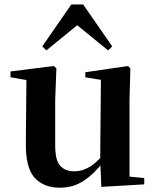

<svg xmlns="http://www.w3.org/2000/svg" viewBox="-20 -850 718 886"><path d="M255.7 16.2Q182.1 16.2 140.2 -29.3Q98.3 -74.7 99.3 -187.9L102 -497.7L132 -475.4L28.4 -493.5V-520.2L228 -545.4L240.2 -534.8L234.7 -388.7V-177.8Q234.7 -111 257.7 -85.3Q280.7 -59.5 321.8 -59.5Q364.7 -59.5 402.5 -85.8Q440.3 -112.1 469.6 -153.8L503.2 -103H456Q418.4 -51 368.8 -17.4Q319.2 16.2 255.7 16.2ZM447.6 12.4 442.4 -109.4V-111.9L445.6 -481.6L373.7 -493.2V-516.6L570.9 -545.4L581.6 -534.8L577.6 -388.7V-35L645.6 -28.5V0.7ZM478.9 -617.5 297 -765.6H375.6L194 -617.5L175.1 -635.9L309.2 -829.5H363.7L497.8 -635.9Z"/></svg>

Font: Noto Serif HK ExtraLight
Style: Regular
Weight: 200
Designer: Ryoko NISHIZUKA 西塚涼子 (kana & ideographs); Frank Grießhammer (Latin, Greek & Cyrillic); Wenlong ZHANG 张文龙 (bopomofo); San
Foundry: Adobe
Version: Version 2.002-H1;hotconv 1.1.0;makeotfexe 2.6.0